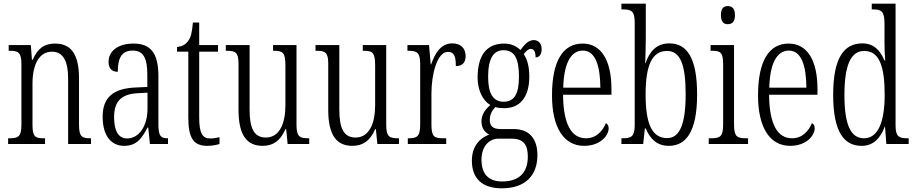

<svg xmlns="http://www.w3.org/2000/svg" viewBox="-20 -780 4956 1040"><path d="M24 0H224V-31H218C172 -31 156 -38 156 -103V-326C156 -433 193 -500 262 -500C325 -500 349 -443 349 -355V0H473V-31H469C424 -31 408 -39 408 -105V-355C408 -486 365 -544 278 -544C218 -544 183 -516 157 -456H153L147 -536H27V-505H32C78 -505 96 -497 96 -433V-105C96 -39 78 -31 31 -31H24Z M652 10C721 10 749 -32 779 -89H783L792 0H890V-31H887C850 -31 838 -44 838 -108V-369C838 -497 792 -544 703 -544C620 -544 568 -504 568 -445C568 -410 585 -391 618 -391C618 -466 639 -506 699 -506C760 -506 778 -461 778 -372V-309L714 -306C594 -301 536 -253 536 -148C536 -41 585 10 652 10ZM668 -30C619 -30 598 -76 598 -145C598 -225 631 -270 725 -275L779 -278V-191C779 -100 735 -30 668 -30Z M1103 10C1129 10 1153 5 1169 0V-37C1151 -33 1138 -30 1118 -30C1078 -30 1059 -57 1059 -142V-500H1161V-536H1059V-658H1025C1020 -606 1015 -578 998 -557C986 -539 967 -529 939 -525V-500H1000V-143C1000 -28 1031 10 1103 10Z M1403 10C1460 10 1499 -18 1526 -80H1530L1538 0H1655V-31H1652C1604 -31 1586 -38 1586 -105V-536H1459V-505H1462C1512 -505 1526 -497 1526 -424V-210C1526 -111 1494 -35 1420 -35C1356 -35 1332 -85 1332 -186V-536H1203V-505H1207C1255 -505 1272 -497 1272 -435V-185C1272 -46 1318 10 1403 10Z M1889 10C1946 10 1985 -18 2012 -80H2016L2024 0H2141V-31H2138C2090 -31 2072 -38 2072 -105V-536H1945V-505H1948C1998 -505 2012 -497 2012 -424V-210C2012 -111 1980 -35 1906 -35C1842 -35 1818 -85 1818 -186V-536H1689V-505H1693C1741 -505 1758 -497 1758 -435V-185C1758 -46 1804 10 1889 10Z M2189 0H2397V-31H2381C2334 -31 2317 -38 2317 -103V-275C2317 -375 2347 -499 2406 -499C2443 -499 2449 -469 2449 -422C2487 -422 2502 -444 2502 -476C2502 -516 2479 -545 2430 -545C2365 -545 2336 -488 2315 -431H2313L2304 -536H2187V-505H2190C2238 -505 2256 -497 2256 -433V-105C2256 -39 2238 -31 2191 -31H2189Z M2698 240C2826 240 2891 170 2891 60C2891 -18 2856 -81 2762 -81H2691C2654 -81 2633 -94 2633 -130C2633 -163 2648 -184 2663 -200C2674 -196 2697 -194 2711 -194C2802 -194 2847 -261 2847 -364C2847 -427 2834 -460 2817 -487C2832 -507 2843 -515 2856 -515C2873 -515 2881 -498 2881 -469C2903 -469 2914 -488 2914 -514C2914 -540 2900 -563 2871 -563C2837 -563 2815 -529 2799 -509C2779 -529 2749 -544 2711 -544C2617 -544 2567 -482 2567 -359C2567 -292 2595 -235 2636 -211C2611 -190 2588 -161 2588 -123C2588 -82 2609 -62 2630 -51C2585 -35 2536 7 2536 90C2536 182 2587 240 2698 240ZM2708 -229C2650 -229 2624 -275 2624 -364C2624 -463 2653 -508 2707 -508C2765 -508 2791 -467 2791 -365C2791 -273 2767 -229 2708 -229ZM2699 203C2617 203 2588 151 2588 86C2588 11 2631 -29 2680 -29H2750C2814 -29 2839 2 2839 68C2839 144 2803 203 2699 203Z M3144 10C3234 10 3277 -48 3277 -85C3277 -100 3270 -109 3262 -113C3244 -70 3210 -31 3154 -31C3076 -31 3031 -106 3030 -267H3292V-298C3292 -454 3236 -544 3136 -544C3030 -544 2970 -451 2970 -263C2970 -89 3034 10 3144 10ZM3232 -305H3031C3034 -430 3069 -506 3137 -506C3205 -506 3231 -424 3232 -305Z M3603 10C3696 10 3756 -67 3756 -268C3756 -463 3703 -545 3606 -545C3537 -545 3498 -502 3477 -438H3475C3476 -474 3478 -533 3478 -569V-760H3346V-729H3353C3399 -729 3418 -722 3418 -656V-101C3418 -40 3398 -31 3354 -31H3346V0H3464L3473 -84H3478C3501 -28 3538 10 3603 10ZM3594 -32C3511 -32 3477 -110 3477 -269C3477 -428 3513 -504 3593 -504C3665 -504 3694 -430 3694 -270C3694 -106 3661 -32 3594 -32Z M3922 -649C3944 -649 3961 -661 3961 -698C3961 -735 3944 -747 3922 -747C3900 -747 3885 -735 3885 -698C3885 -661 3900 -649 3922 -649ZM3819 0H4032V-31H4021C3972 -31 3956 -40 3956 -106V-536H3829V-505H3837C3884 -505 3897 -495 3897 -430V-104C3897 -40 3880 -31 3832 -31H3819Z M4260 10C4350 10 4393 -48 4393 -85C4393 -100 4386 -109 4378 -113C4360 -70 4326 -31 4270 -31C4192 -31 4147 -106 4146 -267H4408V-298C4408 -454 4352 -544 4252 -544C4146 -544 4086 -451 4086 -263C4086 -89 4150 10 4260 10ZM4348 -305H4147C4150 -430 4185 -506 4253 -506C4321 -506 4347 -424 4348 -305Z M4647 10C4710 10 4748 -30 4772 -93H4774L4781 0H4902V-31H4894C4849 -31 4831 -41 4831 -100V-760H4702V-729H4708C4752 -729 4771 -721 4771 -653V-554C4771 -518 4772 -483 4775 -452H4771C4748 -507 4713 -545 4651 -545C4552 -545 4493 -467 4493 -267C4493 -68 4550 10 4647 10ZM4660 -31C4588 -31 4554 -104 4554 -266C4554 -430 4590 -504 4661 -504C4744 -504 4772 -419 4772 -266C4772 -119 4736 -31 4660 -31Z"/></svg>

Font: Noto Serif Armenian ExtraCondensed Light
Style: Regular
Weight: 300
Width: 2
Designer: Monotype Design Team
Foundry: Monotype Imaging Inc.
Version: Version 2.008